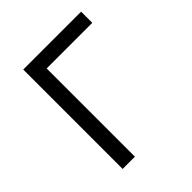

<svg xmlns="http://www.w3.org/2000/svg" viewBox="-199 -864 997 997"><g transform="rotate(-45 300.0 -365.0)"><path d="M130 0V-730H555V-648H220V0Z"/></g></svg>

Font: Pitagon Sans Mono
Style: Regular
Weight: 400
Monospace: yes
Designer: Travis Tran
Foundry: Pitagon
Version: Version 1.001;gftools[0.9.26]